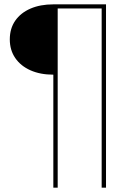

<svg xmlns="http://www.w3.org/2000/svg" viewBox="-20 -762 640 882"><path d="M225 100V-419Q165 -419 120 -439Q75 -459 50 -495.5Q25 -532 25 -581Q25 -631 50 -667Q75 -703 120 -722.5Q165 -742 225 -742H467V100H447V-723H245V100Z"/></svg>

Font: Montserrat Alternates Thin
Style: Regular
Weight: 100
Designer: Julieta Ulanovsky
Foundry: Julieta Ulanovsky
Version: Version 9.000